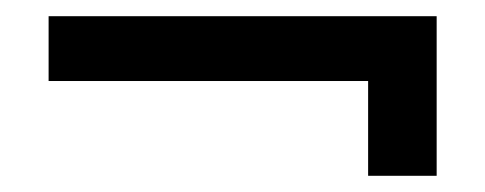

<svg xmlns="http://www.w3.org/2000/svg" viewBox="-20 -346 599 237"><path d="M434.4 -129V-246H40V-326H519V-129Z"/></svg>

Font: MuseoModerno Thin
Style: Regular
Weight: 100
Designer: Pablo Cosgaya, Héctor Gatti, Marcela Romero, and the Authors of The MuseoModerno Project.
Foundry: Omnibus-Type Team
Version: Version 1.003